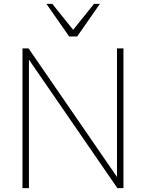

<svg xmlns="http://www.w3.org/2000/svg" viewBox="-20 -968 752 988"><path d="M582 -57.6V-718.8H615.2V0H584L128.9 -661.1V0H95.7V-718.8H127ZM218.8 -948.2H249L356.4 -814.5L463.9 -948.2H494.1L377 -780.3H335.9Z"/></svg>

Font: Min Sans VF VF
Style: Regular
Weight: 400
Designer: Jinseong-Kim, NotoSansCJK, Nunito
Foundry: Jinseong-Kim
Version: Version 1.420;Glyphs 3.1.2 (3151)